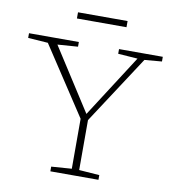

<svg xmlns="http://www.w3.org/2000/svg" viewBox="-92 -944 938 1026"><g transform="rotate(10 376.5 -431.0)"><path d="M117.5 -674 9.5 -681.5V-707H280V-681.5L169.5 -673.5L386.5 -335.5L604 -674L498 -681.5V-707H735.5V-681.5L641.5 -673.5L400.5 -304.5V-33.5L511 -25.5V0H250V-25.5L360.5 -33.5V-304.5ZM248 -829V-862.5H517V-829Z"/></g></svg>

Font: Newsreader Caption ExtraLight
Style: Regular
Weight: 275
Designer: Hugues Gentile
Foundry: Production Type
Version: Version 1.001